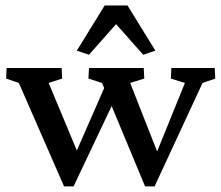

<svg xmlns="http://www.w3.org/2000/svg" viewBox="-20 -668 796 692"><path d="M502.9 3.9 347.7 -369.1 298.8 -384.8 300.8 -422.9H498L500 -384.8L449.2 -369.1L558.6 -90.8L533.2 -89.8L646.5 -369.1L595.7 -384.8L597.7 -422.9H753.9L755.9 -384.8L710 -369.1L537.1 3.9ZM210.9 3.9 47.9 -369.1 2 -384.8 3.9 -422.9H202.1L204.1 -384.8L155.3 -369.1L271.5 -90.8L241.2 -89.8L366.2 -375L395.5 -313.5L245.1 3.9ZM540 -485.4 496.1 -470.7 368.2 -615.2H428.7L300.8 -470.7L256.8 -485.4L357.4 -648.4H439.5Z"/></svg>

Font: Crimson Pro Medium
Style: Regular
Weight: 500
Designer: Jacques Le Bailly
Foundry: Baron von Fonthausen
Version: Version 1.003